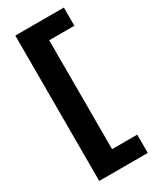

<svg xmlns="http://www.w3.org/2000/svg" viewBox="-224 -766 832 1017"><g transform="rotate(-30 192.0 -257.5)"><path d="M62 187V-702.1H358.9V-590.8H205.1V75.2H358.9V187Z"/></g></svg>

Font: LT Superior
Style: Bold
Weight: 400
Designer: Daniel Lyons
Foundry: LyonsType
Version: Version 1.000